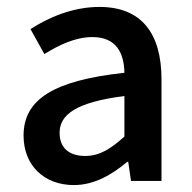

<svg xmlns="http://www.w3.org/2000/svg" viewBox="-20 -522 553 554"><path d="M48 -131C48 -44 108 12 193 12C251 12 302 -17 347 -55H350L358 0H446V-293C446 -426 388 -502 267 -502C189 -502 119 -471 68 -438L108 -366C150 -392 197 -415 247 -415C317 -415 338 -367 339 -312C136 -290 48 -236 48 -131ZM339 -128C300 -93 268 -72 226 -72C183 -72 152 -92 152 -139C152 -191 199 -227 339 -245Z"/></svg>

Font: Cambridge Sans Medium
Style: Regular
Weight: 500
Version: Version 2.020;PS 002.020;hotconv 1.0.88;makeotf.lib2.5.64775